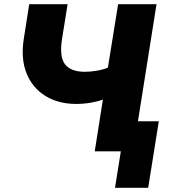

<svg xmlns="http://www.w3.org/2000/svg" viewBox="-20 -725 813 920"><path d="M531 175 559 0H434L473 -248Q450 -239 415.5 -233Q381 -227 345 -227Q260 -227 198 -265Q136 -303 107.5 -373Q79 -443 94 -539L120 -705H304L277 -537Q264 -453 291.5 -417Q319 -381 387 -381Q413 -381 443 -386Q473 -391 497 -401L546 -705H730L641 -144H741L690 175Z"/></svg>

Font: Nunito Sans Black
Style: Italic
Weight: 900
Italic angle: -9°
Designer: Vernon Adams
Foundry: Vernon Adams
Version: Version 3.006; ttfautohint (v1.8.3)